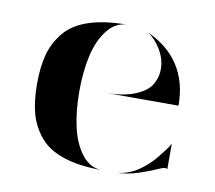

<svg xmlns="http://www.w3.org/2000/svg" viewBox="-56 -487 616 550"><g transform="rotate(10 252.0 -211.5)"><path d="M310 0Q327 0 345 -6Q363 -12 377 -21.5Q391 -31 404 -43Q417 -55 426 -66.5Q435 -78 442.5 -87.5Q450 -97 453 -103L457 -109V-35Q452 -41 434 -32.5Q416 -24 381 -12Q346 0 310 0ZM274 0Q207 0 161.5 -15Q116 -30 91.5 -59.5Q67 -89 57 -125Q47 -161 47 -211.5Q47 -262 57 -298Q67 -334 91.5 -363.5Q116 -393 161.5 -408Q207 -423 274 -423Q239 -423 215 -392.5Q191 -362 180.5 -315.5Q170 -269 170 -211.5Q170 -154 180.5 -107.5Q191 -61 215 -30.5Q239 0 274 0ZM244 -220Q296 -220 330.5 -234Q365 -248 377.5 -270.5Q390 -293 389 -318.5Q388 -344 373.5 -369Q359 -394 336 -411Q394 -384 424 -339Q457 -290 457 -220Z"/></g></svg>

Font: Oscilla
Style: Regular
Weight: 400
Designer: Ryan Lin
Version: Version 1.0